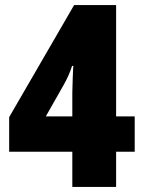

<svg xmlns="http://www.w3.org/2000/svg" viewBox="-20 -734 562 754"><path d="M509 -138V-277H436V-714H271L16 -274V-138H264V0H436V-138ZM264 -370V-277H160L232 -404C244 -426 254 -447 263 -475H268C267 -472 264 -387 264 -370Z"/></svg>

Font: Noto Sans Khmer Condensed Black
Style: Regular
Weight: 900
Width: 3
Designer: Danh Hong and the Monotype Design Team
Foundry: Monotype Imaging Inc.
Version: Version 2.004